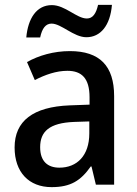

<svg xmlns="http://www.w3.org/2000/svg" viewBox="-20 -759 561 789"><path d="M88 -605H145C153 -643 168 -662 192 -662C232 -662 283 -606 335 -606C393 -606 433 -654 440 -739H383C375 -703 361 -683 337 -683C295 -683 248 -738 193 -738C130 -738 95 -683 88 -605ZM267 -549C201 -549 139 -531 91 -504L123 -430C166 -452 211 -468 257 -468C316 -468 348 -437 348 -359V-329L266 -326C116 -320 40 -262 40 -153C40 -51 99 10 192 10C271 10 312 -17 353 -75H356L374 0H449V-364C449 -488 390 -549 267 -549ZM285 -258 347 -260V-211C347 -119 296 -70 224 -70C176 -70 145 -96 145 -154C145 -218 182 -254 285 -258Z"/></svg>

Font: Noto Sans Devanagari UI SemiCondensed Medium
Style: Regular
Weight: 500
Width: 4
Designer: Jelle Bosma - Monotype Design Team
Foundry: Monotype Imaging Inc.
Version: Version 2.004